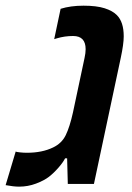

<svg xmlns="http://www.w3.org/2000/svg" viewBox="-70 -660 474 689"><path d="M147.5 -628.4Q183.1 -639.6 229.7 -639.6Q276.4 -639.6 305.4 -630.4Q334.5 -621.1 349.6 -605.5Q374 -581.1 374 -529.8Q374 -502 363.3 -452.1L267.1 0H173.3L170.9 -91.8H163.6Q156.2 -77.1 139.6 -58.1Q123 -39.1 105.7 -25.6Q88.4 -12.2 59.3 -1.2Q30.3 9.8 -1.5 9.8Q-21 9.8 -49.8 4.4L-13.7 -116.2Q-12.2 -114.7 1 -113.3Q14.2 -111.8 26.4 -111.8Q81.5 -111.8 120.6 -130.9Q151.4 -145.5 165.8 -174.8Q180.2 -204.1 191.9 -256.8L233.4 -452.1Q237.3 -469.7 237.3 -483.4Q237.3 -530.8 192.4 -530.8Q162.1 -530.8 134.3 -522.5L124.5 -519.5Z"/></svg>

Font: Open Sans Hebrew Condensed
Style: Bold Italic
Weight: 700
Width: 3
Italic angle: -12°
Foundry: Ascender Corporation, Yanek Iontef
Version: Version 2.001;PS 002.001;hotconv 1.0.70;makeotf.lib2.5.58329